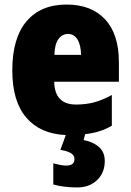

<svg xmlns="http://www.w3.org/2000/svg" viewBox="-20 -583 574 843"><path d="M502 -224H218Q220 -124 314 -124Q358 -124 394.5 -134Q431 -144 471 -166V-31Q420 -1 354 6L347 32Q387 39 413.5 61.5Q440 84 440 124Q440 176 406 208Q372 240 319 240Q260 240 214 227V134Q251 144 270 144Q307 144 307 116Q307 99 291.5 89.5Q276 80 245 75L269 10Q157 5 95.5 -66.5Q34 -138 34 -274Q34 -416 96.5 -489.5Q159 -563 272 -563Q381 -563 441.5 -498Q502 -433 502 -310ZM336 -342Q335 -386 320 -410Q305 -434 279 -434Q253 -434 236.5 -411.5Q220 -389 219 -342Z"/></svg>

Font: Noto Sans Display Black Narrow
Style: Regular
Weight: 900
Width: 4
Designer: Monotype Design team
Foundry: Monotype Imaging Inc.
Version: Version 1.000